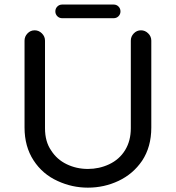

<svg xmlns="http://www.w3.org/2000/svg" viewBox="-20 -822 780 852"><path d="M225.6 -771.5Q225.6 -784.2 234.4 -793Q243.2 -801.8 255.9 -801.8H484.4Q497.1 -801.8 505.9 -793Q514.6 -784.2 514.6 -771.5Q514.6 -758.8 505.9 -750Q497.1 -741.2 484.4 -741.2H255.9Q243.2 -741.2 234.4 -750Q225.6 -758.8 225.6 -771.5ZM236.3 -18.6Q168.9 -48.8 128.9 -110.4Q88.9 -171.9 88.9 -255.9V-641.6Q88.9 -660.2 102.1 -673.8Q115.2 -687.5 133.8 -687.5Q152.3 -687.5 166 -673.8Q179.7 -660.2 179.7 -641.6V-252.9Q179.7 -193.4 207 -154.3Q232.4 -114.3 275.9 -93.3Q319.3 -72.3 370.1 -72.3Q419.9 -72.3 463.9 -92.8Q509.8 -114.3 535.2 -155.8Q560.5 -197.3 560.5 -252.9V-641.6Q560.5 -660.2 573.7 -673.8Q586.9 -687.5 605.5 -687.5Q624 -687.5 637.7 -673.8Q651.4 -660.2 651.4 -641.6V-255.9Q651.4 -169.9 610.4 -108.4Q570.3 -49.8 506.3 -19.5Q442.4 10.7 370.1 10.7Q299.8 10.7 236.3 -18.6Z"/></svg>

Font: jf-openhuninn-1.0
Style: Regular
Weight: 400
Designer: [Kosugi Maru]
      Designed by Motoya company      

      [Varela Round]
      Joe Prince(Latin component); Avraham Co
Foundry: justfont CO.,LTD.
Version: 1.0